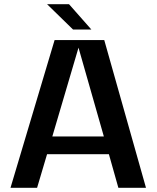

<svg xmlns="http://www.w3.org/2000/svg" viewBox="-20 -890 742 910"><path d="M541 0 496.1 -159.2H203.1L155.8 0H29.8L238.8 -700.2H474.1L671.9 0ZM352.1 -664.1 228 -243.2H472.2ZM413.1 -750H326.2L203.1 -870.1H307.1Z"/></svg>

Font: Fivo Sans Modern Med
Style: Regular
Weight: 450
Designer: Alexander Slobzheninov
Foundry: Alexander Slobzheninov
Version: 1.0